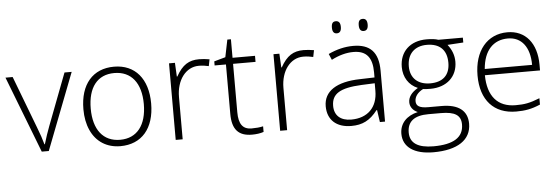

<svg xmlns="http://www.w3.org/2000/svg" viewBox="-56 -903 3853 1326"><g transform="rotate(-5 1870.0 -240.0)"><path d="M253.9 0 459 -530.8H409.2L272 -170.9C257.8 -133.8 244.1 -93.3 231 -48.8H228C218.8 -83.5 205.1 -123.5 187 -169.9L49.8 -530.8H0L205.1 0Z M986.8 -266.1C986.8 -436.5 898.9 -541 752.9 -541C606.4 -541 517.1 -439.5 517.1 -266.1C517.1 -210.9 526.4 -162.6 545.4 -120.6C583 -36.6 656.7 9.8 750 9.8C897.9 9.8 986.8 -92.8 986.8 -266.1ZM567.9 -266.1C567.9 -413.1 633.8 -497.1 751 -497.1C868.2 -497.1 936 -412.6 936 -266.1C936 -120.1 869.1 -34.2 752 -34.2C634.8 -34.2 567.9 -120.1 567.9 -266.1Z M1342.8 -541C1272.5 -541 1226.6 -513.2 1183.1 -435.1H1179.7L1174.8 -530.8H1133.8V0H1182.1V-293C1182.1 -410.2 1246.6 -496.1 1336.9 -496.1C1360.8 -496.1 1383.8 -493.2 1405.8 -487.8L1415 -534.2C1389.2 -538.6 1365.2 -541 1342.8 -541Z M1663.1 -33.2C1602.1 -33.2 1574.2 -71.3 1574.2 -152.8V-488.8H1730V-530.8H1574.2V-659.2H1549.3L1524.9 -539.1L1446.3 -517.1V-488.8H1524.9V-146C1524.9 -38.6 1568.4 9.8 1662.1 9.8C1692.9 9.8 1719.7 5.9 1743.2 -2V-41C1720.2 -35.6 1693.8 -33.2 1663.1 -33.2Z M2066.9 -541C1996.6 -541 1950.7 -513.2 1907.2 -435.1H1903.8L1898.9 -530.8H1857.9V0H1906.2V-293C1906.2 -410.2 1970.7 -496.1 2061 -496.1C2085 -496.1 2107.9 -493.2 2129.9 -487.8L2139.2 -534.2C2113.3 -538.6 2089.4 -541 2066.9 -541Z M2275.9 -678.2C2275.9 -650.4 2286.1 -636.2 2306.6 -636.2C2327.6 -636.2 2337.9 -650.4 2337.9 -678.2C2337.9 -706.1 2327.6 -720.2 2306.6 -720.2C2285.6 -720.2 2275.9 -708 2275.9 -678.2ZM2461.9 -678.2C2461.9 -650.4 2472.2 -636.2 2492.7 -636.2C2513.7 -636.2 2523.9 -650.4 2523.9 -678.2C2523.9 -706.1 2513.7 -720.2 2492.7 -720.2C2471.7 -720.2 2461.9 -708 2461.9 -678.2ZM2585 0V-353C2585 -481.4 2527.8 -540 2411.1 -540C2354 -540 2296.4 -526.4 2238.3 -499L2256.3 -457C2309.1 -484.4 2359.9 -498 2409.2 -498C2500.5 -498 2539.1 -446.3 2539.1 -345.2V-310.1L2438 -307.1C2274.4 -303.7 2186 -244.6 2186 -141.1C2186 -46.9 2247.1 9.8 2351.1 9.8C2427.7 9.8 2480 -15.6 2533.2 -84H2537.1L2549.3 0ZM2354 -34.2C2279.8 -34.2 2237.3 -72.8 2237.3 -139.2C2237.3 -222.7 2295.4 -258.8 2444.3 -266.1L2537.1 -270V-217.8C2537.1 -102.5 2467.3 -34.2 2354 -34.2Z M3001 -530.8C2981.9 -537.6 2954.6 -541 2919.9 -541C2805.2 -541 2732.9 -471.2 2732.9 -365.2C2732.9 -294.9 2769 -237.3 2831.1 -211.9C2785.6 -185.1 2763.2 -153.8 2763.2 -118.2C2763.2 -85.4 2784.2 -59.6 2815.9 -45.9C2738.3 -28.3 2689.9 21.5 2689.9 94.2C2689.9 186 2766.6 240.2 2899.9 240.2C3067.9 240.2 3162.1 176.8 3162.1 64.9C3162.1 -26.4 3099.1 -73.2 2983.9 -73.2H2891.1C2830.6 -73.2 2807.1 -88.4 2807.1 -122.1C2807.1 -152.8 2827.6 -181.2 2866.2 -201.2C2876 -199.2 2893.1 -198.2 2917 -198.2C3031.7 -198.2 3105 -268.1 3105 -370.1C3105 -413.6 3090.3 -453.6 3061 -490.2L3170.9 -497.1V-530.8ZM2781.7 -365.2C2781.7 -451.7 2833.5 -502.9 2918 -502.9C3005.4 -502.9 3056.2 -457.5 3056.2 -367.2C3056.2 -281.7 3007.3 -235.8 2918.9 -235.8C2835.4 -235.8 2781.7 -283.2 2781.7 -365.2ZM2741.2 89.8C2741.2 13.2 2790 -24.9 2887.2 -24.9H2974.1C3071.8 -24.9 3112.8 2 3112.8 65.9C3112.8 154.8 3043 199.2 2903.8 199.2C2795.4 199.2 2741.2 162.6 2741.2 89.8Z M3494.1 9.8C3555.2 9.8 3601.1 2 3661.1 -23.9V-67.9C3590.8 -40 3554.7 -34.2 3494.1 -34.2C3369.6 -34.2 3301.3 -112.8 3299.8 -258.8H3682.1V-297.9C3682.1 -447.8 3605 -541 3480 -541C3338.9 -541 3249 -430.7 3249 -261.2C3249 -89.8 3339.8 9.8 3494.1 9.8ZM3480 -498C3574.2 -498 3630.9 -424.8 3630.9 -301.8H3302.7C3313 -428.7 3377.9 -498 3480 -498Z"/></g></svg>

Font: Open Sans 300
Style: Regular
Weight: 300
Foundry: Ascender Corporation
Version: Version 1.100;PS 001.100;hotconv 1.0.88;makeotf.lib2.5.64775